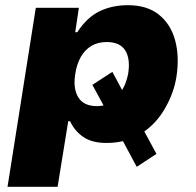

<svg xmlns="http://www.w3.org/2000/svg" viewBox="-20 -540 757 740"><path d="M9 180 118 -510H284L270 -416H278Q315 -473 363.5 -496.5Q412 -520 473 -520Q547 -520 592.5 -483.5Q638 -447 655 -384.5Q672 -322 660 -244Q650 -181 615.5 -121.5Q581 -62 527 -27L532 -41L583 53L507 103L449 -5L471 0Q452 5 432.5 8Q413 11 391 11Q334 11 300.5 -12.5Q267 -36 250 -73H243L202 180ZM353 -131Q363 -131 372.5 -132.5Q382 -134 391 -137L385 -123L336 -213L413 -263L456 -183L444 -184Q455 -198 462.5 -216.5Q470 -235 474 -256Q483 -314 462.5 -346Q442 -378 391 -378Q358 -378 333 -363.5Q308 -349 292 -321.5Q276 -294 270 -255Q261 -198 282 -164.5Q303 -131 353 -131Z"/></svg>

Font: Nunito Sans 6pt Black
Style: Italic
Weight: 900
Italic angle: -9°
Version: Version 3.101;gftools[0.9.27]